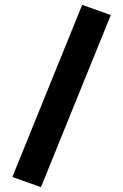

<svg xmlns="http://www.w3.org/2000/svg" viewBox="-20 -738 506 792"><path d="M31 -8 319 -718 437 -676 149 34Z"/></svg>

Font: Titillium Web[RUS by Daymarius]
Style: Bold
Weight: 700
Designer: Cyrillization by Daymarius
Foundry: Cyrillization by Daymarius
Version: Version 1.002 September 11, 2018